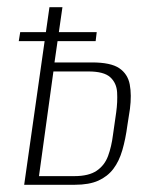

<svg xmlns="http://www.w3.org/2000/svg" viewBox="-20 -512 431 532"><path d="M47 0 117 -492H153L131 -339H235Q287 -339 310.5 -323Q334 -307 339.5 -278Q345 -249 340 -210L333 -165Q328 -127 319 -96Q310 -65 294 -44Q278 -23 252.5 -11.5Q227 0 187 0ZM88 -24H186Q226 -24 248 -39Q270 -54 279.5 -80Q289 -106 293 -138L302 -201Q306 -230 304.5 -256Q303 -282 285.5 -298Q268 -314 225 -314H128ZM32 -398 36 -423H248L245 -398Z"/></svg>

Font: Alumni Sans ExtraLight
Style: Italic
Weight: 250
Italic angle: -8°
Version: Version 1.016